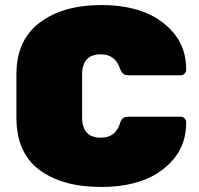

<svg xmlns="http://www.w3.org/2000/svg" viewBox="-20 -730 787 760"><path d="M305 -434V-266Q305 -185 379 -185Q436 -185 454 -239Q459 -256 466.5 -262Q474 -268 491 -268H695Q704 -268 710.5 -261.5Q717 -255 717 -246Q717 -159 667 -100Q575 10 380 10Q227 10 136 -57.5Q45 -125 45 -265V-435Q45 -572 138 -641Q231 -710 380 -710Q575 -710 667 -600Q717 -541 717 -454Q717 -445 710.5 -438.5Q704 -432 695 -432H491Q475 -432 467.5 -438Q460 -444 454 -461Q435 -515 379 -515Q305 -515 305 -434Z"/></svg>

Font: Rubik One
Style: Regular
Weight: 400
Designer: Hubert and Fischer with Elvire Volk Leonovitch
Foundry: Hubert and Fischer with Elvire Volk Leonovitch
Version: Version 1.001